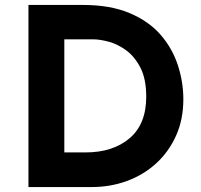

<svg xmlns="http://www.w3.org/2000/svg" viewBox="-20 -756 811 776"><path d="M95 0V-736H315Q426 -736 504 -703Q582 -670 629.5 -615Q677 -560 699 -492Q721 -424 721 -355Q721 -273 691.5 -207.5Q662 -142 611 -95.5Q560 -49 493 -24.5Q426 0 351 0ZM240 -140H326Q436 -140 503.5 -197Q571 -254 571 -365Q571 -437 547.5 -482.5Q524 -528 489.5 -553Q455 -578 419 -587.5Q383 -597 358 -597H240Z"/></svg>

Font: Synthetic
Style: Bold
Weight: 700
Designer: Santiago Orozco
Foundry: Typemade
Version: Version 2.000; ttfautohint (v1.8.4.7-5d5b)